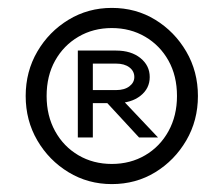

<svg xmlns="http://www.w3.org/2000/svg" viewBox="-20 -731 566 486"><path d="M215 -383H177V-603H274Q312 -603 335.5 -584Q359 -565 359 -536Q359 -507 335.5 -488.5Q312 -470 274 -470H212V-503H274Q295 -503 307.5 -512.5Q320 -522 320 -536Q320 -551 307.5 -560.5Q295 -570 274 -570H215ZM380 -383H332L247 -475H293ZM263 -265Q203 -265 153.5 -295Q104 -325 74.5 -375.5Q45 -426 45 -488Q45 -550 74.5 -600.5Q104 -651 153.5 -681Q203 -711 263 -711Q324 -711 373 -681Q422 -651 451.5 -600.5Q481 -550 481 -488Q481 -426 451.5 -375.5Q422 -325 373 -295Q324 -265 263 -265ZM263 -316Q310 -316 347.5 -338Q385 -360 406.5 -399Q428 -438 428 -488Q428 -539 406.5 -577.5Q385 -616 347.5 -638Q310 -660 263 -660Q216 -660 178.5 -638Q141 -616 119.5 -577.5Q98 -539 98 -488Q98 -438 119.5 -399Q141 -360 178.5 -338Q216 -316 263 -316Z"/></svg>

Font: Wix Madefor Display
Style: Regular
Weight: 400
Designer: Dalton Maag Ltd
Foundry: Dalton Maag Ltd
Version: Version 3.100